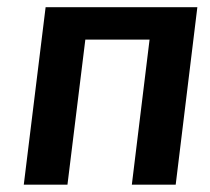

<svg xmlns="http://www.w3.org/2000/svg" viewBox="-20 -504 574 524"><path d="M518.6 -484.4 459.5 0H339.8L388.2 -396H212.9L164.1 0H44.9L104.5 -484.4Z"/></svg>

Font: Carlito
Style: Bold Italic
Weight: 700
Italic angle: -7°
Designer: Lukasz Dziedzic
Foundry: tyPoland Lukasz Dziedzic
Version: Version 1.104